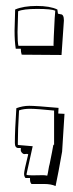

<svg xmlns="http://www.w3.org/2000/svg" viewBox="-20 -491 245 646"><path d="M189 19 177 85 167 135Q152 128 128 128H86Q81 123 81 113V108H66Q61 103 61 93.5Q61 84 75 28Q71 26 67 27Q56 30 50 17V7H42Q30 7 30 -10Q30 -52 35 -127Q57 -135 78.5 -135Q100 -135 177 -128L176 -109L197 -108ZM195 -422 187 -306 53 -307Q50 -316 50 -327H33Q29 -352 29 -388L31 -459Q59 -471 103.5 -471Q148 -471 173 -459L175 -445L184 -443Q195 -443 195 -422ZM155 21 159 -1 160 -4H162V-119Q103 -125 81.5 -125Q60 -125 45 -120L44 -119Q40 -53 40 -8V-4Q41 -3 43 -3L90 1L69 96Q69 99 88 99Q107 99 119 98.5Q131 98 139 100Q141 93 143 80Q145 67 147 61ZM41 -453 39 -383Q39 -348 42 -337H158L160 -336V-338Q160 -353 164 -430L166 -455Q153 -461 105.5 -461Q58 -461 41 -453Z"/></svg>

Font: Londrina Shadow
Style: Regular
Weight: 400
Designer: Marcelo Magalhaes
Foundry: Marcelo Magalhaes
Version: Version 1.001 2011